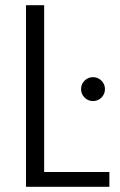

<svg xmlns="http://www.w3.org/2000/svg" viewBox="-20 -719 461 739"><path d="M80 -699H150V-57H401V0H80ZM292 -376Q292 -395 305.5 -408.5Q319 -422 338 -422Q357 -422 370.5 -408.5Q384 -395 384 -376Q384 -357 370.5 -343.5Q357 -330 338 -330Q319 -330 305.5 -343.5Q292 -357 292 -376Z"/></svg>

Font: Poppins-Tabular Light
Style: Regular
Weight: 300
Designer: Ninad Kale (Devanagari), Jonny Pinhorn (Latin)
Foundry: Indian Type Foundry
Version: Version 4.004